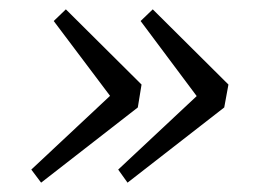

<svg xmlns="http://www.w3.org/2000/svg" viewBox="-20 -437 546 411"><path d="M307 -417 469 -256 460 -207 253 -46 233 -74 421 -250 414 -214 281 -392ZM121 -417 283 -256 275 -207 68 -46 47 -74 235 -250 229 -214 95 -392Z"/></svg>

Font: Lisu Bosa ExtraLight
Style: Italic
Weight: 200
Italic angle: -19°
Designer: David Morse, Annie Olsen, Victor Gaultney, Frank Grießhammer (Latin)
Foundry: SIL International
Version: Version 2.000